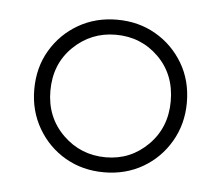

<svg xmlns="http://www.w3.org/2000/svg" viewBox="-33 -744 411 356"><g transform="rotate(5 172.0 -566.0)"><path d="M172 -424Q132 -424 100 -442.5Q68 -461 49 -493.5Q30 -526 30 -566Q30 -607 49 -639Q68 -671 100 -689.5Q132 -708 172 -708Q212 -708 244 -689.5Q276 -671 295 -639Q314 -607 314 -566Q314 -526 295 -493.5Q276 -461 244 -442.5Q212 -424 172 -424ZM173 -452Q219 -452 251.5 -484.5Q284 -517 284 -566Q284 -616 251.5 -648Q219 -680 172 -680Q126 -680 93 -648Q60 -616 60 -566Q60 -517 93 -484.5Q126 -452 173 -452Z"/></g></svg>

Font: Fustat ExtraLight
Style: Regular
Weight: 250
Designer: Mohamed Gaber, Khaled Hosny, Laura Garcia Mut
Foundry: Kief Type Foundry, Alif Type Foundry, Hard Type Foundry
Version: Version 1.007